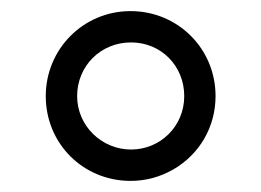

<svg xmlns="http://www.w3.org/2000/svg" viewBox="-20 -744 468 344"><path d="M62 -571.8C62 -656.2 129.4 -724.1 213.9 -724.1C298.3 -724.1 366.2 -657.2 366.2 -571.8C366.2 -517.1 337.9 -467.8 290.5 -440.4C266.6 -426.8 241.2 -419.9 213.9 -419.9C129.4 -419.9 62 -486.3 62 -571.8ZM118.2 -571.8C118.2 -518.6 162.1 -476.1 214.8 -476.1C267.1 -476.1 310.1 -517.6 310.1 -571.8C310.1 -626.5 268.1 -668 214.8 -668C160.6 -668 118.2 -626 118.2 -571.8Z"/></svg>

Font: OpenSansEmoji
Style: Regular
Weight: 400
Foundry: MorbZ
Version: Version 1.000;PS 001.000;hotconv 1.0.70;makeotf.lib2.5.58329